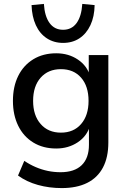

<svg xmlns="http://www.w3.org/2000/svg" viewBox="-20 -771 647 980"><path d="M295 189Q231 189 173.5 173Q116 157 72 125L104 50Q132 69 162.5 82Q193 95 224.5 101.5Q256 108 289 108Q360 108 397 72Q434 36 434 -32V-130H440Q424 -76 376.5 -44.5Q329 -13 267 -13Q200 -13 150 -43.5Q100 -74 73 -129Q46 -184 46 -256Q46 -329 73 -383.5Q100 -438 150 -468.5Q200 -499 267 -499Q330 -499 377.5 -467Q425 -435 440 -382H433V-490H533V-44Q533 32 505.5 84Q478 136 425 162.5Q372 189 295 189ZM291 -94Q356 -94 394 -138Q432 -182 432 -256Q432 -331 394 -374.5Q356 -418 291 -418Q226 -418 187.5 -374.5Q149 -331 149 -256Q149 -182 187.5 -138Q226 -94 291 -94ZM302 -552Q255 -552 219 -575.5Q183 -599 163 -642.5Q143 -686 141 -745L204 -751Q208 -688 233 -653.5Q258 -619 302 -619Q346 -619 371 -653.5Q396 -688 400 -751L463 -745Q462 -686 441.5 -642.5Q421 -599 385.5 -575.5Q350 -552 302 -552Z"/></svg>

Font: Nunito Sans 11pt SemiBold
Style: Regular
Weight: 600
Version: Version 3.101;gftools[0.9.27]